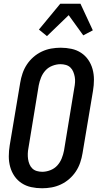

<svg xmlns="http://www.w3.org/2000/svg" viewBox="-20 -998 540 1026"><path d="M205 8Q175 8 147 2Q119 -4 96 -19Q73 -34 57.5 -56.5Q42 -79 34.5 -106Q27 -133 27 -162.5Q27 -192 32 -222L88 -556Q92 -581 100.5 -606Q109 -631 123.5 -653Q138 -675 158.5 -693Q179 -711 203.5 -722.5Q228 -734 253.5 -738.5Q279 -743 304 -743Q334 -743 362 -737Q390 -731 413 -716Q436 -701 451.5 -678.5Q467 -656 474.5 -629Q482 -602 482 -572.5Q482 -543 477 -513L421 -179Q417 -154 408.5 -129Q400 -104 385.5 -82Q371 -60 350.5 -42Q330 -24 305.5 -12.5Q281 -1 255.5 3.5Q230 8 205 8ZM206 -80Q227 -80 249 -88.5Q271 -97 286 -113.5Q301 -130 309.5 -151Q318 -172 322 -193L377 -528Q380 -543 381 -558Q382 -573 379.5 -587Q377 -601 371.5 -614.5Q366 -628 356 -637.5Q346 -647 332 -651Q318 -655 303 -655Q282 -655 260 -646.5Q238 -638 223 -621.5Q208 -605 199.5 -584Q191 -563 187 -542L132 -207Q129 -192 128.5 -177Q128 -162 130 -148Q132 -134 137.5 -120.5Q143 -107 153 -97.5Q163 -88 177 -84Q191 -80 206 -80ZM231 -805 188 -840 302 -978H410L476 -836L425 -809L347 -917Z"/></svg>

Font: Iosevka SS18 Semibold
Style: Italic
Weight: 600
Italic angle: -9°
Monospace: yes
Designer: Belleve Invis
Foundry: Belleve Invis
Version: Version 25.1.1; ttfautohint (v1.8.4)